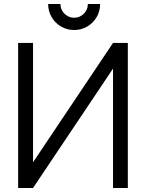

<svg xmlns="http://www.w3.org/2000/svg" viewBox="-20 -933 724 953"><path d="M348 -784Q313 -784 283.2 -801.2Q253.5 -818.5 236.2 -848.2Q219 -878 219 -913H280Q280 -894.5 289.2 -879Q298.5 -863.5 314 -854.2Q329.5 -845 348 -845Q366.5 -845 382.2 -854.2Q398 -863.5 407 -879Q416 -894.5 416 -913H477Q477 -878 459.8 -848.2Q442.5 -818.5 412.8 -801.2Q383 -784 348 -784ZM541 0V-592.5L144 0H70V-720H144V-127.5L541 -720H614.5V0Z"/></svg>

Font: Vela Sans
Style: Regular
Weight: 400
Designer: Principal design: Mikhail Sharanda - project Manrope.
Design modification: Ravid Balaliev
Foundry: Mikhail Sharanda
Version: Version 1.001